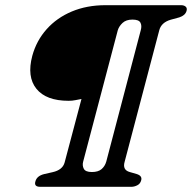

<svg xmlns="http://www.w3.org/2000/svg" viewBox="-20 -720 740 740"><path d="M104.5 -505Q120.5 -563.5 159.8 -607.5Q199 -651.5 257 -675.8Q315 -700 386 -700H678Q689 -700 695.5 -694.5Q702 -689 699 -678Q694 -660.5 671 -653L638 -644Q602 -633.5 594 -604L460.5 -97Q451 -65 480 -57L506 -49.5Q529.5 -42.5 524 -24.5Q520.5 -11.5 509 -5.8Q497.5 0 486.5 0H135Q110 0 116.5 -21Q122 -42 150 -49L183 -56.5Q221 -65 229 -93.5L294 -338.5Q282.5 -336.5 270.5 -334Q258.5 -331.5 244.5 -331.5Q157.5 -331.5 120.2 -378Q83 -424.5 104.5 -505ZM389.5 -97 522.5 -603.5Q527.5 -621 521.2 -632.8Q515 -644.5 490.5 -644.5Q466 -644.5 452.2 -631.5Q438.5 -618.5 434 -603.5L300.5 -97Q296.5 -82 303 -69.5Q309.5 -57 334 -57Q358.5 -57 371.5 -68.2Q384.5 -79.5 389.5 -97Z"/></svg>

Font: Fraunces 9pt S050
Style: Italic
Weight: 400
Italic angle: -16°
Version: Version 1.000; ttfautohint (v1.8.3)